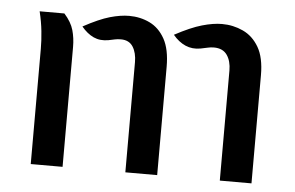

<svg xmlns="http://www.w3.org/2000/svg" viewBox="-43 -588 996 649"><g transform="rotate(5 455.0 -264.0)"><path d="M724 0V-373.5Q724 -405.5 709.8 -426Q695.5 -446.5 665 -446.5Q654 -446.5 643.8 -444Q633.5 -441.5 620 -439Q592.5 -434 569 -444.2Q545.5 -454.5 526.5 -477.5Q580.5 -506.5 618.2 -517.2Q656 -528 685.5 -528Q723.5 -528 757 -512.5Q790.5 -497 811 -462Q831.5 -427 831.5 -367V0ZM82.5 0V-391Q82.5 -419 79.2 -450.5Q76 -482 67.5 -517H151.5Q175.5 -490 183 -463.5Q190.5 -437 190.5 -407V0ZM403.5 0V-373.5Q403.5 -405.5 390.5 -426Q377.5 -446.5 349.5 -446.5Q338 -446.5 329 -444.5Q320 -442.5 307.5 -440Q279.5 -435 257.2 -445.2Q235 -455.5 216 -478.5Q269.5 -507.5 305.5 -517.8Q341.5 -528 370.5 -528Q408.5 -528 440.5 -512.5Q472.5 -497 492 -462Q511.5 -427 511.5 -367V0Z"/></g></svg>

Font: Expletus Sans Medium
Style: Regular
Weight: 500
Version: Version 7.500